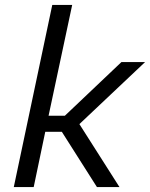

<svg xmlns="http://www.w3.org/2000/svg" viewBox="-20 -763 612 783"><path d="M36.2 0 193.2 -743H274.4L178.1 -291.1H244.6L475.3 -510H571.8L303.8 -256.9L467.3 0H375.4L232.1 -225.6H164.6L117.4 0Z"/></svg>

Font: Saira Thin
Style: Italic
Weight: 100
Italic angle: -12°
Designer: Hector Gatti with collaboration of the Omnibus-Type team
Foundry: Omnibus-Type
Version: Version 1.101